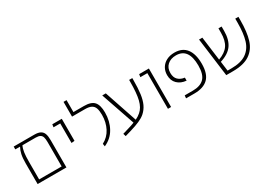

<svg xmlns="http://www.w3.org/2000/svg" viewBox="9 -1564 3392 2424"><g transform="rotate(-30 1705.5 -351.5)"><path d="M512 -396V0H92V-300Q92 -380 103 -430Q114 -480 136 -520H67V-561H365Q424 -561 455.5 -543.5Q487 -526 499.5 -490.5Q512 -455 512 -396ZM466 -41V-395Q466 -441 458 -467.5Q450 -494 428 -507Q406 -520 364 -520H171Q153 -484 145.5 -432Q138 -380 138 -297V-41Z M722 -520H624L630 -561H768V-240L722 -235Z M1059 -28Q1144 -72 1188.5 -157.5Q1233 -243 1233 -351Q1233 -412 1220 -448.5Q1207 -485 1174.5 -502.5Q1142 -520 1084 -520H894V-735H938V-561H1090Q1196 -561 1238.5 -513Q1281 -465 1281 -357Q1281 -232 1226.5 -133.5Q1172 -35 1065 12Z M1796 -561V-536Q1796 -414 1785 -333Q1774 -252 1748 -196Q1722 -140 1675 -98Q1639 -67 1583.5 -42.5Q1528 -18 1443 7L1358 32L1346 -8L1433 -34Q1483 -48 1528 -66L1358 -561H1410L1571 -84Q1615 -105 1647 -133Q1704 -181 1727 -274.5Q1750 -368 1750 -535V-561Z M1992 -520H1890L1896 -561H2038V0H1992Z M2260 -41H2378Q2489 -41 2543.5 -97Q2598 -153 2598 -281Q2598 -534 2416 -534Q2338 -534 2291 -491.5Q2244 -449 2244 -376Q2244 -310 2280 -275.5Q2316 -241 2374 -234V-190Q2293 -197 2244 -245Q2195 -293 2195 -373Q2195 -431 2222 -476.5Q2249 -522 2299 -548Q2349 -574 2416 -574Q2531 -574 2589 -497.5Q2647 -421 2647 -279Q2647 -133 2579 -66.5Q2511 0 2378 0H2256Z M3343 -561V-507Q3343 -341 3309.5 -231Q3276 -121 3187.5 -60.5Q3099 0 2939 0H2842L2769 -561H2817L2862 -215Q2964 -252 3008 -318Q3052 -384 3052 -498V-561H3098V-498Q3098 -371 3044.5 -294.5Q2991 -218 2867 -180L2885 -41H2941Q3080 -41 3158 -94.5Q3236 -148 3266.5 -248Q3297 -348 3297 -504V-561Z"/></g></svg>

Font: FiraGO ExtraLight
Style: Regular
Weight: 200
Designer: bBox Type
Foundry: bBox Type GmbH
Version: Version 1.001